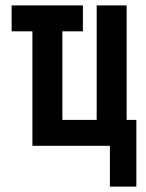

<svg xmlns="http://www.w3.org/2000/svg" viewBox="-20 -540 540 711"><path d="M387 151V0H100V-424H23V-520H287V-424H211V-96H338V-520H449V-96H485V151Z"/></svg>

Font: Iosevka Term
Style: Bold
Weight: 700
Monospace: yes
Designer: Belleve Invis
Foundry: Belleve Invis
Version: Version 30.0.1